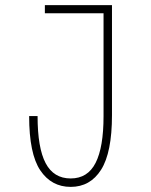

<svg xmlns="http://www.w3.org/2000/svg" viewBox="-20 -720 590 751"><path d="M256.5 11Q181 11 137.5 -53.8Q94 -118.5 94 -266H127Q127 -141.5 158.5 -81.8Q190 -22 256.5 -22Q323 -22 354 -83Q385 -144 385 -265.5V-668H155.5V-700H418V-270Q418 -123.5 375.5 -56.2Q333 11 256.5 11Z"/></svg>

Font: Trispace SemiCondensed Thin
Style: Regular
Weight: 100
Width: 4
Designer: Tyler Finck
Foundry: Etcetera Type Company
Version: Version 1.210; ttfautohint (v1.8.3)